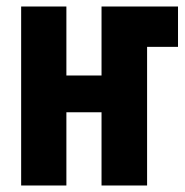

<svg xmlns="http://www.w3.org/2000/svg" viewBox="-20 -570 570 590"><path d="M45 0H184V-225H292V0H432V-426H527V-550H292V-338H184V-550H45Z"/></svg>

Font: Noto Sans Mono Condensed ExtraBold
Style: Regular
Weight: 800
Width: 3
Designer: Monotype Design Team
Foundry: Monotype Imaging Inc.
Version: Version 2.014